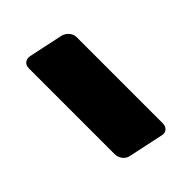

<svg xmlns="http://www.w3.org/2000/svg" viewBox="-9 -547 495 495"><g transform="rotate(45 238.0 -300.0)"><path d="M66 -228Q55 -228 49.5 -235Q44 -242 46 -253L66 -347Q69 -358 77.5 -365Q86 -372 96 -372H410Q421 -372 427 -365Q433 -358 430 -347L410 -253Q408 -242 399 -235Q390 -228 379 -228Z"/></g></svg>

Font: Rubik Light
Style: Bold Italic
Weight: 700
Italic angle: -12°
Version: Version 2.104